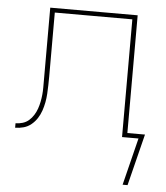

<svg xmlns="http://www.w3.org/2000/svg" viewBox="-52 -566 704 814"><g transform="rotate(5 300.0 -159.5)"><path d="M500 201 550 0H480V-501H150V-281Q150 -268 150 -255Q150 -242 150 -229Q150 -211 149.5 -192.5Q149 -174 148 -155.5Q147 -137 143.5 -118.5Q140 -100 134 -82.5Q128 -65 118 -49.5Q108 -34 93.5 -22Q79 -10 61 -5Q43 0 25 0V-19Q40 -19 55 -23.5Q70 -28 81.5 -38Q93 -48 101.5 -61.5Q110 -75 115 -89.5Q120 -104 123 -119Q126 -134 127.5 -149Q129 -164 129 -179.5Q129 -195 129 -211Q129 -228 129 -245.5Q129 -263 129 -281V-520H501V-19H576L521 201Z"/></g></svg>

Font: Iosevka SS04 Thin Extended
Style: Regular
Weight: 100
Width: 7
Monospace: yes
Designer: Belleve Invis
Foundry: Belleve Invis
Version: Version 19.0.0; ttfautohint (v1.8.4)